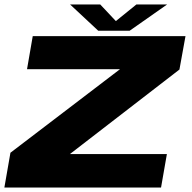

<svg xmlns="http://www.w3.org/2000/svg" viewBox="-36 -836 856 856"><path d="M-16.5 0H682L708 -149H275.5L764 -526L791 -675H110L84.5 -527.5H499L10.5 -155ZM402 -699H542L709 -816H572L480.5 -742L411 -816H276.5Z"/></svg>

Font: Anybody Expanded ExtraBold
Style: Italic
Weight: 800
Width: 7
Italic angle: -10°
Version: Version 1.113;gftools[0.9.25]